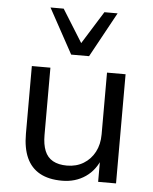

<svg xmlns="http://www.w3.org/2000/svg" viewBox="-54 -800 683 855"><g transform="rotate(5 287.5 -373.0)"><path d="M255 9Q195 9 155.5 -13Q116 -35 96.5 -78Q77 -121 77 -185V-488H160V-187Q160 -145 171.5 -116.5Q183 -88 208 -74Q233 -60 271 -60Q313 -60 345 -79.5Q377 -99 395 -133Q413 -167 413 -212V-488H496V0H416V-111H426Q405 -53 360 -22Q315 9 255 9ZM247 -554 137 -755H196L287 -609L378 -755H437L327 -554Z"/></g></svg>

Font: Nunito Sans 11pt
Style: Regular
Weight: 400
Version: Version 3.101;gftools[0.9.27]